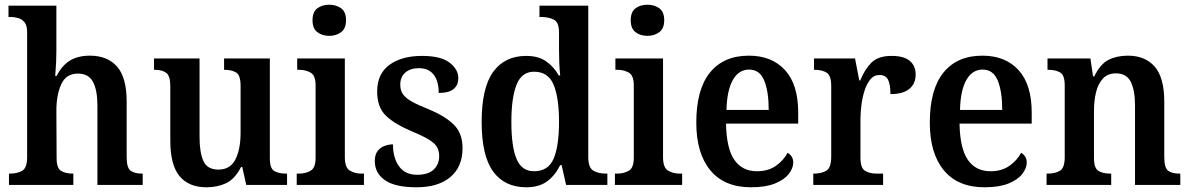

<svg xmlns="http://www.w3.org/2000/svg" viewBox="-20 -784 5049 814"><path d="M18 0V-48H23Q53 -48 74 -60Q95 -72 95 -118V-648Q95 -676 84 -689.5Q73 -703 57 -707.5Q41 -712 26 -712H16V-760H219V-567Q219 -546 218 -522.5Q217 -499 215.5 -482Q214 -465 214 -462H220Q243 -507 277 -527.5Q311 -548 361 -548Q436 -548 476.5 -501.5Q517 -455 517 -353V-119Q517 -72 534 -60Q551 -48 582 -48H585V0H393V-337Q393 -401 374.5 -436.5Q356 -472 310 -472Q260 -472 239.5 -426.5Q219 -381 219 -314L220 -114Q220 -71 239 -59.5Q258 -48 289 -48H291V0Z M856 10Q780 10 741 -37.5Q702 -85 702 -187V-419Q702 -462 685 -475Q668 -488 636 -488H633V-536H826V-204Q826 -137 842.5 -101Q859 -65 906 -65Q956 -65 978 -108Q1000 -151 1000 -222V-420Q1000 -466 980.5 -477Q961 -488 933 -488H930V-536H1124V-113Q1124 -69 1143.5 -58.5Q1163 -48 1191 -48H1197V0H1024L1007 -76H1002Q975 -24 938 -7Q901 10 856 10Z M1376 -632Q1346 -632 1325.5 -647.5Q1305 -663 1305 -698Q1305 -734 1325.5 -749Q1346 -764 1376 -764Q1405 -764 1426 -749Q1447 -734 1447 -698Q1447 -663 1426 -647.5Q1405 -632 1376 -632ZM1238 0V-48H1249Q1275 -48 1296.5 -60Q1318 -72 1318 -115V-422Q1318 -464 1297 -476Q1276 -488 1250 -488H1240V-536H1442V-118Q1442 -73 1463.5 -60.5Q1485 -48 1511 -48H1523V0Z M1746 10Q1655 10 1612 -20Q1569 -50 1569 -101Q1569 -129 1581.5 -144.5Q1594 -160 1612 -166Q1630 -172 1646 -172Q1646 -114 1672 -78.5Q1698 -43 1748 -43Q1796 -43 1819 -65.5Q1842 -88 1842 -122Q1842 -157 1818 -178Q1794 -199 1731 -225Q1654 -257 1616.5 -293Q1579 -329 1579 -396Q1579 -471 1631 -509Q1683 -547 1769 -547Q1849 -547 1886 -518.5Q1923 -490 1923 -453Q1923 -423 1903 -406.5Q1883 -390 1840 -390Q1840 -440 1818.5 -467.5Q1797 -495 1756 -495Q1720 -495 1698.5 -476.5Q1677 -458 1677 -425Q1677 -401 1688 -385Q1699 -369 1725 -354Q1751 -339 1797 -321Q1865 -293 1903 -256.5Q1941 -220 1941 -156Q1941 -77 1889.5 -33.5Q1838 10 1746 10Z M2211 10Q2120 10 2071 -56.5Q2022 -123 2022 -267Q2022 -412 2071 -479.5Q2120 -547 2211 -547Q2263 -547 2296 -523.5Q2329 -500 2349 -464H2355Q2352 -490 2351 -521Q2350 -552 2350 -578V-647Q2350 -690 2327.5 -701Q2305 -712 2274 -712H2267V-760H2474V-119Q2474 -73 2495.5 -60.5Q2517 -48 2548 -48H2555V0H2380L2361 -84H2355Q2334 -41 2300 -15.5Q2266 10 2211 10ZM2244 -58Q2304 -58 2327 -111Q2350 -164 2350 -268Q2350 -370 2327 -425Q2304 -480 2244 -480Q2192 -480 2170 -425Q2148 -370 2148 -267Q2148 -162 2170 -110Q2192 -58 2244 -58Z M2725 -632Q2695 -632 2674.5 -647.5Q2654 -663 2654 -698Q2654 -734 2674.5 -749Q2695 -764 2725 -764Q2754 -764 2775 -749Q2796 -734 2796 -698Q2796 -663 2775 -647.5Q2754 -632 2725 -632ZM2587 0V-48H2598Q2624 -48 2645.5 -60Q2667 -72 2667 -115V-422Q2667 -464 2646 -476Q2625 -488 2599 -488H2589V-536H2791V-118Q2791 -73 2812.5 -60.5Q2834 -48 2860 -48H2872V0Z M3164 10Q3051 10 2991.5 -62Q2932 -134 2932 -264Q2932 -405 2990 -476.5Q3048 -548 3155 -548Q3252 -548 3308 -487Q3364 -426 3364 -307V-260H3058Q3060 -154 3093.5 -106Q3127 -58 3189 -58Q3237 -58 3269.5 -81Q3302 -104 3319 -136Q3329 -131 3336 -120.5Q3343 -110 3343 -95Q3343 -71 3324 -46.5Q3305 -22 3265.5 -6Q3226 10 3164 10ZM3239 -318Q3239 -396 3220 -442.5Q3201 -489 3156 -489Q3112 -489 3087 -445Q3062 -401 3060 -318Z M3428 0V-48H3431Q3463 -48 3483.5 -60.5Q3504 -73 3504 -120V-420Q3504 -464 3484.5 -476Q3465 -488 3434 -488H3431V-536H3605L3623 -443H3627Q3646 -490 3674.5 -518.5Q3703 -547 3760 -547Q3812 -547 3837 -526Q3862 -505 3862 -468Q3862 -429 3835 -407Q3808 -385 3755 -385Q3755 -426 3745 -446Q3735 -466 3709 -466Q3685 -466 3669.5 -447Q3654 -428 3645 -399Q3636 -370 3632 -338Q3628 -306 3628 -280V-115Q3628 -71 3648 -59.5Q3668 -48 3696 -48H3724V0Z M4154 10Q4041 10 3981.5 -62Q3922 -134 3922 -264Q3922 -405 3980 -476.5Q4038 -548 4145 -548Q4242 -548 4298 -487Q4354 -426 4354 -307V-260H4048Q4050 -154 4083.5 -106Q4117 -58 4179 -58Q4227 -58 4259.5 -81Q4292 -104 4309 -136Q4319 -131 4326 -120.5Q4333 -110 4333 -95Q4333 -71 4314 -46.5Q4295 -22 4255.5 -6Q4216 10 4154 10ZM4229 -318Q4229 -396 4210 -442.5Q4191 -489 4146 -489Q4102 -489 4077 -445Q4052 -401 4050 -318Z M4417 0V-48H4422Q4453 -48 4473.5 -60Q4494 -72 4494 -118V-422Q4494 -465 4475 -476.5Q4456 -488 4425 -488H4421V-536H4603L4614 -460H4619Q4645 -513 4680 -530.5Q4715 -548 4762 -548Q4835 -548 4875.5 -501.5Q4916 -455 4916 -353V-119Q4916 -72 4932.5 -60Q4949 -48 4980 -48H4984V0H4792V-337Q4792 -401 4774 -437Q4756 -473 4711 -473Q4676 -473 4655.5 -450.5Q4635 -428 4626.5 -392Q4618 -356 4618 -314V-114Q4618 -71 4637 -59.5Q4656 -48 4687 -48H4691V0Z"/></svg>

Font: Noto Serif Tamil SemiCondensed SemiBold
Style: Regular
Weight: 600
Width: 4
Designer: Indian Type Foundry, Tom Grace, and the Monotype Design Team
Foundry: Monotype Imaging Inc.
Version: Version 2.004; ttfautohint (v1.8.4.7-5d5b)